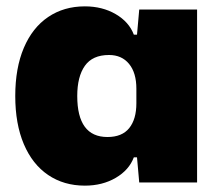

<svg xmlns="http://www.w3.org/2000/svg" viewBox="-20 -574 694 604"><path d="M28 -272Q28 -360 55 -423.5Q82 -487 131.5 -520.5Q181 -554 247 -554Q302 -554 344 -529.5Q386 -505 401 -465H411L418 -544H600V0H418L411 -79H401Q386 -39 344 -14.5Q302 10 247 10Q181 10 131.5 -23.5Q82 -57 55 -120.5Q28 -184 28 -272ZM409 -249V-295Q409 -345 386 -373Q363 -401 323 -401Q271 -401 247 -367Q223 -333 223 -272Q223 -143 318 -143Q364 -143 386.5 -171Q409 -199 409 -249Z"/></svg>

Font: Mona Sans Black
Style: Regular
Weight: 900
Designer: Deni Anggara
Foundry: GitHub
Version: Version 2.000